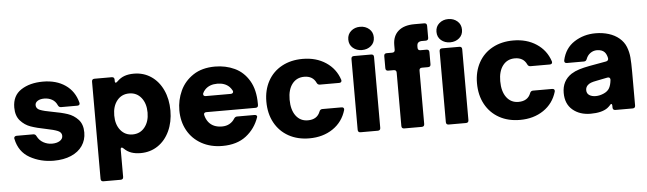

<svg xmlns="http://www.w3.org/2000/svg" viewBox="-55 -1003 4796 1423"><g transform="rotate(-5 2343.0 -291.5)"><path d="M33 -174 32 -180Q32 -187 37.5 -191.5Q43 -196 51 -196H175Q191 -196 198 -180Q214 -148 244 -131.5Q274 -115 308 -115Q343 -115 365.5 -129Q388 -143 388 -166Q388 -192 360 -204Q332 -216 271 -228Q204 -241 160 -256.5Q116 -272 84 -308Q52 -344 52 -406Q52 -494 117 -536.5Q182 -579 280 -579Q379 -579 446.5 -532.5Q514 -486 536 -401L537 -395Q537 -379 518 -379H398Q382 -379 375 -395Q362 -425 336 -439Q310 -453 279 -453Q248 -453 229.5 -441Q211 -429 211 -410Q211 -384 239.5 -372.5Q268 -361 330 -350Q398 -338 443 -323Q488 -308 520.5 -273Q553 -238 553 -177Q553 -121 523.5 -78Q494 -35 439 -11.5Q384 12 310 12Q212 12 132.5 -32.5Q53 -77 33 -174Z M1203 -283Q1203 -198 1171.5 -130.5Q1140 -63 1084 -25.5Q1028 12 956 12Q917 12 887 1.5Q857 -9 833 -33Q826 -41 819 -41Q811 -41 811 -26V176Q811 196 791 196H663Q643 196 643 176V-547Q643 -567 663 -567H791Q811 -567 811 -547V-536Q811 -524 818 -524Q823 -524 833 -534Q857 -558 887 -568.5Q917 -579 956 -579Q1028 -579 1084 -541.5Q1140 -504 1171.5 -436.5Q1203 -369 1203 -283ZM785 -283Q785 -215 819 -173Q853 -131 909 -131Q965 -131 999 -173.5Q1033 -216 1033 -283Q1033 -351 999 -393.5Q965 -436 909 -436Q853 -436 819 -394Q785 -352 785 -283Z M1269 -279Q1269 -355 1300.5 -423.5Q1332 -492 1397.5 -535.5Q1463 -579 1560 -579Q1639 -579 1705.5 -548Q1772 -517 1812.5 -449Q1853 -381 1853 -277V-268Q1853 -248 1833 -248H1467Q1456 -248 1451.5 -242Q1447 -236 1450 -226Q1457 -197 1474 -175Q1508 -132 1574 -132Q1606 -132 1630 -145.5Q1654 -159 1668 -182Q1677 -196 1691 -196H1820Q1831 -196 1836 -191Q1841 -186 1839 -179Q1810 -94 1741.5 -41Q1673 12 1565 12Q1477 12 1409.5 -25.5Q1342 -63 1305.5 -129Q1269 -195 1269 -279ZM1659 -367Q1667 -367 1672.5 -371Q1678 -375 1678 -382L1676 -390Q1666 -408 1656 -418Q1623 -451 1566 -451Q1509 -451 1476 -418Q1463 -405 1456 -389Q1455 -386 1455 -382Q1455 -375 1460 -371Q1465 -367 1473 -367Z M1917 -287Q1917 -373 1953.5 -439.5Q1990 -506 2057 -542.5Q2124 -579 2212 -579Q2312 -579 2384.5 -531Q2457 -483 2484 -400Q2485 -398 2485 -393Q2485 -386 2480 -382Q2475 -378 2467 -378H2323Q2307 -378 2300 -394Q2276 -446 2212 -446Q2156 -446 2123 -403.5Q2090 -361 2090 -287Q2090 -210 2123 -166Q2156 -122 2212 -122Q2281 -122 2303 -179Q2309 -196 2326 -196H2468Q2479 -196 2483.5 -190.5Q2488 -185 2486 -175Q2460 -87 2386.5 -37.5Q2313 12 2212 12Q2124 12 2057.5 -25Q1991 -62 1954 -129.5Q1917 -197 1917 -287Z M2593 0Q2573 0 2573 -20V-547Q2573 -567 2593 -567H2721Q2741 -567 2741 -547V-20Q2741 0 2721 0ZM2562 -692Q2562 -731 2589.5 -755Q2617 -779 2657 -779Q2697 -779 2724.5 -755Q2752 -731 2752 -692Q2752 -653 2724.5 -629.5Q2697 -606 2657 -606Q2617 -606 2589.5 -629.5Q2562 -653 2562 -692Z M2918 0Q2898 0 2898 -20V-417Q2898 -437 2878 -437H2837Q2817 -437 2817 -457V-547Q2817 -567 2837 -567H2878Q2898 -567 2898 -587V-622Q2898 -689 2940 -726Q2982 -763 3060 -763H3133Q3153 -763 3153 -743V-654Q3153 -634 3133 -634H3101Q3088 -634 3078 -626Q3068 -618 3068 -597V-587Q3068 -567 3088 -567H3133Q3153 -567 3153 -547V-457Q3153 -437 3133 -437H3088Q3068 -437 3068 -417V-20Q3068 0 3048 0ZM3249 0Q3229 0 3229 -20V-547Q3229 -567 3249 -567H3377Q3397 -567 3397 -547V-20Q3397 0 3377 0ZM3218 -692Q3218 -731 3245.5 -755Q3273 -779 3313 -779Q3353 -779 3380.5 -755Q3408 -731 3408 -692Q3408 -653 3380.5 -629.5Q3353 -606 3313 -606Q3273 -606 3245.5 -629.5Q3218 -653 3218 -692Z M3484 -287Q3484 -373 3520.5 -439.5Q3557 -506 3624 -542.5Q3691 -579 3779 -579Q3879 -579 3951.5 -531Q4024 -483 4051 -400Q4052 -398 4052 -393Q4052 -386 4047 -382Q4042 -378 4034 -378H3890Q3874 -378 3867 -394Q3843 -446 3779 -446Q3723 -446 3690 -403.5Q3657 -361 3657 -287Q3657 -210 3690 -166Q3723 -122 3779 -122Q3848 -122 3870 -179Q3876 -196 3893 -196H4035Q4046 -196 4050.5 -190.5Q4055 -185 4053 -175Q4027 -87 3953.5 -37.5Q3880 12 3779 12Q3691 12 3624.5 -25Q3558 -62 3521 -129.5Q3484 -197 3484 -287Z M4118 -159Q4118 -249 4189 -296Q4216 -313 4248.5 -323Q4281 -333 4323 -341L4451 -364Q4460 -366 4464.5 -371.5Q4469 -377 4468 -387Q4462 -417 4447 -433Q4428 -453 4390 -453Q4364 -453 4342 -437.5Q4320 -422 4310 -395Q4304 -378 4288 -378H4161Q4150 -378 4145.5 -384Q4141 -390 4143 -400Q4163 -489 4233 -534Q4303 -579 4391 -579Q4443 -579 4488.5 -565Q4534 -551 4567 -523Q4600 -495 4615 -457Q4630 -419 4633.5 -378Q4637 -337 4637 -269V-20Q4637 0 4617 0H4489Q4469 0 4469 -20V-29Q4469 -47 4462 -47Q4457 -47 4453 -40Q4440 -26 4429 -18Q4386 12 4304 12Q4223 12 4170.5 -32.5Q4118 -77 4118 -159ZM4414 -129Q4443 -142 4455.5 -164.5Q4468 -187 4472 -225V-227Q4472 -237 4466 -241.5Q4460 -246 4450 -244L4370 -228Q4342 -223 4326.5 -217Q4311 -211 4301 -201Q4286 -186 4286 -165Q4286 -140 4305 -127.5Q4324 -115 4353 -115Q4383 -115 4414 -129Z"/></g></svg>

Font: Open Sauce Two Black
Style: Regular
Weight: 900
Designer: Alfredo Marco Pradil
Foundry: Creative Sauce Fz LLC
Version: Version 1.477